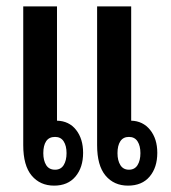

<svg xmlns="http://www.w3.org/2000/svg" viewBox="-20 -575 536 603"><path d="M150 8Q106 8 79.5 -23.5Q53 -55 53 -119V-555H159V-196Q197 -195 219 -167Q241 -139 241 -95Q241 -49 217 -20.5Q193 8 150 8ZM382 8Q338 8 311.5 -23.5Q285 -55 285 -119V-555H392V-196Q429 -195 451.5 -167Q474 -139 474 -95Q474 -49 450 -20.5Q426 8 382 8ZM153 -42Q171 -42 180 -56.5Q189 -71 189 -94Q189 -117 180 -131Q171 -145 153 -145Q134 -145 125 -131.5Q116 -118 116 -94Q116 -71 125 -56.5Q134 -42 153 -42ZM385 -42Q403 -42 412 -56.5Q421 -71 421 -94Q421 -117 412 -131Q403 -145 385 -145Q367 -145 358 -131.5Q349 -118 349 -94Q349 -71 358 -56.5Q367 -42 385 -42Z"/></svg>

Font: Noto Sans Thai Looped ExtraCondensed SemiBold
Style: Regular
Weight: 600
Width: 2
Designer: Sasikarn Vongin, Ben Mitchell
Foundry: The Fontpad Ltd
Version: Version 1.001; ttfautohint (v1.8.4.7-5d5b)